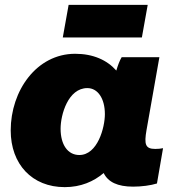

<svg xmlns="http://www.w3.org/2000/svg" viewBox="-20 -755 743 789"><path d="M527 12C562 12 599 7 625 -1L650 -146C640 -144 630 -143 618 -143C577 -143 572 -162 582 -220L635 -520H480C472 -507 464 -486 458 -465C420 -508 363 -534 289 -534C130 -534 24 -382 24 -219C24 -80 112 14 246 14C312 14 365 -9 406 -44C424 -7 463 12 527 12ZM339 -393C382 -393 411 -350 411 -286C411 -231 381 -118 306 -118C258 -118 229 -161 229 -226C229 -284 260 -393 339 -393ZM238 -601H563L587 -735H262Z"/></svg>

Font: Fixel Display Black
Style: Italic
Weight: 900
Italic angle: -10°
Designer: AlfaBravo + MacPaw
Foundry: Kyrylo Tkachov, Marchela Mozhyna, Serhii Makarenko, Maria Weinstein, Zakhar Kryvoshyya
Version: Version 1.210;Glyphs 3.2 (3217)